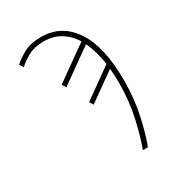

<svg xmlns="http://www.w3.org/2000/svg" viewBox="-174 -824 848 928"><g transform="rotate(-30 250.0 -360.0)"><path d="M350 0Q374 -65 393.5 -153Q413 -241 413 -338Q413 -358 412 -378.5Q411 -399 409 -420L254 -309L241 -331L406 -449Q395 -525 368 -581L182 -448L168 -470L356 -604Q329 -647 289.5 -671Q250 -695 197 -695Q145 -695 109.5 -675.5Q74 -656 52 -635L38 -656Q58 -676 97 -698Q136 -720 197 -720Q310 -720 375 -623.5Q440 -527 440 -339Q440 -236 420 -146Q400 -56 378 0Z"/></g></svg>

Font: Noto Sans Mono ExtraCondensed Thin
Style: Regular
Weight: 100
Width: 2
Designer: Monotype Design Team
Foundry: Monotype Imaging Inc.
Version: Version 2.014; ttfautohint (v1.8.4.7-5d5b)